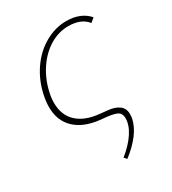

<svg xmlns="http://www.w3.org/2000/svg" viewBox="-153 -497 698 777"><g transform="rotate(-30 196.5 -108.5)"><path d="M202 183Q244 149 266.5 114.5Q289 80 289 49Q289 24 270.5 16Q252 8 215 5L195 3Q123 -5 83 -43Q43 -81 43 -145Q43 -170 49 -198Q62 -260 96 -309Q130 -358 178 -385Q226 -412 277 -412Q344 -412 381 -370L362 -354Q334 -390 274 -390Q228 -390 187 -365Q146 -340 116.5 -296Q87 -252 75 -198Q69 -173 69 -150Q69 -93 104 -59.5Q139 -26 204 -19Q211 -18 243 -15Q275 -12 294 2Q313 16 313 43Q313 56 311 64Q297 130 213 195Z"/></g></svg>

Font: Ysabeau Extralight
Style: Italic
Weight: 200
Italic angle: -12°
Designer: Christian Thalmann (Catharsis Fonts)
Version: Version 0.003